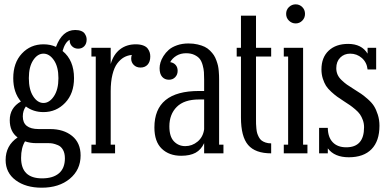

<svg xmlns="http://www.w3.org/2000/svg" viewBox="-20 -706 1788 884"><path d="M339.8 -481.9Q323.2 -481.9 312 -492.7Q300.8 -503.4 300.8 -520V-522.9Q279.3 -511.2 268.1 -471.2Q320.8 -428.7 320.8 -346.2Q320.8 -275.4 280 -232.7Q239.3 -189.9 180.2 -189.9Q133.8 -189.9 99.1 -215.8Q85 -196.8 85 -169.9Q85 -111.8 158.2 -111.8H210.9Q272.9 -111.8 312 -80.1Q351.1 -48.3 351.1 9.8Q351.1 75.7 301.5 116.9Q252 158.2 171.9 158.2Q98.6 158.2 52.2 123.8Q5.9 89.4 5.9 30.8Q5.9 -36.1 61 -73.2Q24.9 -99.6 24.9 -152.8Q24.9 -209.5 76.2 -238.8Q41 -280.3 41 -346.2Q41 -417 80.8 -459.5Q120.6 -502 180.2 -502Q211.9 -502 237.8 -490.2Q266.6 -567.9 326.2 -567.9Q342.8 -567.9 354 -563.2Q365.2 -558.6 370.1 -551Q375 -543.5 377 -537.1Q378.9 -530.8 378.9 -523.9Q378.9 -504.9 368.2 -493.4Q357.4 -481.9 339.8 -481.9ZM112.8 -346.2Q112.8 -293.5 132.8 -262.7Q152.8 -231.9 180.2 -231.9Q207.5 -231.9 228.3 -262.9Q249 -293.9 249 -346.2Q249 -398.4 228.3 -428.7Q207.5 -459 180.2 -459Q152.8 -459 132.8 -428.7Q112.8 -398.4 112.8 -346.2ZM204.1 -46.9H147Q119.6 -46.9 95.2 -55.2Q77.1 -25.4 77.1 21Q77.1 115.2 173.8 115.2Q224.1 115.2 251.5 91.8Q278.8 68.4 278.8 22.9Q278.8 -0.5 270 -16.1Q261.2 -31.7 246.8 -37.6Q232.4 -43.5 223.1 -45.2Q213.9 -46.9 204.1 -46.9Z M605 -502Q625.5 -502 639.6 -496.6Q653.8 -491.2 660.4 -481.9Q667 -472.7 669.4 -464.1Q671.9 -455.6 671.9 -445.8Q671.9 -421.9 659.7 -408.4Q647.5 -395 627 -395Q607.9 -395 595.9 -407Q584 -418.9 584 -436Q584 -445.8 586.9 -453.1Q566.9 -451.2 550.5 -441.9Q534.2 -432.6 520 -414.1Q505.9 -395.5 497.8 -362.8Q489.7 -330.1 489.7 -286.1V-40H509.8V0H400.9V-40H420.9V-445.8H400.9V-485.8H489.7V-411.1Q502.4 -455.6 532.5 -478.8Q562.5 -502 605 -502Z M988.8 -340.8V-40H1008.8V0H919.9V-46.9Q905.8 -16.6 880.4 -2.7Q855 11.2 814 11.2Q758.8 11.2 724.9 -21.2Q690.9 -53.7 690.9 -119.1Q690.9 -287.1 896 -287.1H919.9V-339.8Q919.9 -359.9 918.9 -374Q918 -388.2 913.1 -406Q908.2 -423.8 899.9 -434.6Q891.6 -445.3 875.5 -453.1Q859.4 -460.9 836.9 -460.9Q812 -460.9 792.7 -449.5Q773.4 -438 763.7 -419.9Q779.3 -417.5 788.6 -407Q797.9 -396.5 797.9 -379.9Q797.9 -362.3 786.6 -350.6Q775.4 -338.9 757.8 -338.9Q738.3 -338.9 726.6 -352.3Q714.8 -365.7 714.8 -392.1Q714.8 -404.3 718.8 -418.2Q722.7 -432.1 732.7 -448Q742.7 -463.9 757.1 -476.6Q771.5 -489.3 795.2 -497.6Q818.8 -505.9 847.7 -505.9Q870.6 -505.9 889.6 -501.5Q908.7 -497.1 922.4 -490.5Q936 -483.9 947 -472.9Q958 -461.9 964.6 -451.9Q971.2 -441.9 976.3 -427.7Q981.4 -413.6 983.6 -403.8Q985.8 -394 987.1 -379.6Q988.3 -365.2 988.5 -358.4Q988.8 -351.6 988.8 -340.8ZM833 -33.2Q864.7 -33.2 889.9 -54.2Q915 -75.2 919.9 -110.8V-248H896Q828.1 -248 793.9 -213.9Q759.8 -179.7 759.8 -124Q759.8 -77.1 780.8 -55.2Q801.8 -33.2 833 -33.2Z M1228.5 -485.8V-445.8H1158.7V-157.2Q1158.7 -143.1 1158.9 -135.5Q1159.2 -127.9 1160.4 -114.5Q1161.6 -101.1 1164.1 -93Q1166.5 -85 1171.6 -75Q1176.8 -64.9 1184.1 -59.3Q1191.4 -53.7 1202.6 -49.8Q1213.9 -45.9 1228.5 -45.9V0Q1155.3 0 1122.3 -38.6Q1089.4 -77.1 1089.4 -165V-445.8H1069.8V-485.8H1089.4V-633.8H1158.7V-485.8Z M1297.4 -642.1Q1297.4 -661.1 1310.5 -673.6Q1323.7 -686 1341.3 -686Q1358.9 -686 1371.6 -673.6Q1384.3 -661.1 1384.3 -642.1Q1384.3 -623.5 1371.6 -610.8Q1358.9 -598.1 1341.3 -598.1Q1323.7 -598.1 1310.5 -610.8Q1297.4 -623.5 1297.4 -642.1ZM1395.5 0H1286.6V-40H1306.6V-445.8H1286.6V-485.8H1375.5V-40H1395.5Z M1608.9 -295.9Q1630.9 -282.2 1643.1 -273.9Q1655.3 -265.6 1673.8 -249.3Q1692.4 -232.9 1702.1 -217.3Q1711.9 -201.7 1719.5 -178Q1727.1 -154.3 1727.1 -127Q1727.1 -56.6 1690.7 -19.3Q1654.3 18.1 1585.9 18.1Q1520 18.1 1489.3 -22.9V0H1449.2V-117.2H1489.3Q1489.7 -74.2 1512 -51Q1534.2 -27.8 1574.2 -27.8Q1656.2 -27.8 1656.2 -120.1Q1656.2 -137.7 1650.6 -153.1Q1645 -168.5 1637.5 -179.4Q1629.9 -190.4 1615.5 -202.6Q1601.1 -214.8 1591.1 -221.7Q1581.1 -228.5 1563 -240.2Q1543 -253.4 1532.2 -261Q1521.5 -268.6 1505.4 -283.2Q1489.3 -297.9 1481 -311Q1472.7 -324.2 1466.3 -344Q1460 -363.8 1460 -386.2Q1460 -441.4 1493.2 -472.7Q1526.4 -503.9 1583 -503.9Q1645 -503.9 1672.4 -459V-485.8H1711.9V-386.2H1672.4Q1668.9 -418.9 1646 -439Q1623 -459 1592.3 -459Q1564.5 -459 1546.4 -440.7Q1528.3 -422.4 1528.3 -392.1Q1528.3 -376 1534.2 -362.5Q1540 -349.1 1553.2 -336.7Q1566.4 -324.2 1577.4 -316.4Q1588.4 -308.6 1608.9 -295.9Z"/></svg>

Font: Margherita
Style: Regular
Weight: 400
Designer: James Puckett
Foundry: Dunwich Type Founders
Version: Version 1.008;hotconv 1.0.109;makeotfexe 2.5.65596